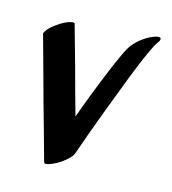

<svg xmlns="http://www.w3.org/2000/svg" viewBox="-89 -616 635 710"><g transform="rotate(15 228.0 -261.0)"><path d="M418 -539C391 -530 365 -511 346 -490C333 -476 325 -459 317 -442C306 -418 295 -394 285 -369C259 -306 234 -242 211 -178C194 -237 178 -297 162 -356L120 -506C120 -507 120 -508 119 -509C119 -511 117 -512 114 -512C108 -512 99 -509 97 -509C84 -504 70 -497 58 -488C46 -480 34 -471 25 -460C25 -459 16 -449 16 -443C16 -442 16 -440 17 -439L57 -294C75 -227 94 -159 113 -92L143 16C145 19 148 20 151 20C152 20 154 20 155 19C167 17 179 11 190 5C204 -3 217 -12 228 -23C236 -30 243 -38 246 -48L277 -135C300 -197 323 -260 347 -321C359 -354 372 -386 385 -418C394 -440 403 -461 413 -482C419 -494 424 -506 432 -518C434 -520 434 -521 434 -521C434 -521 441 -529 441 -534C441 -536 441 -537 440 -539C439 -541 436 -542 433 -542C428 -542 421 -540 418 -539Z"/></g></svg>

Font: Petaluma Script
Style: Regular
Weight: 400
Designer: Daniel Spreadbury
Foundry: Steinberg Media Technologies GmbH
Version: Version 1.10